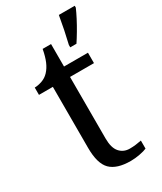

<svg xmlns="http://www.w3.org/2000/svg" viewBox="-195 -830 766 910"><g transform="rotate(-30 188.5 -375.0)"><path d="M240 10Q164 10 129.5 -24.5Q95 -59 95 -145V-479H19V-519Q37 -519 59 -526.5Q81 -534 97 -551Q114 -569 125 -595Q136 -621 143 -659H189V-536H320V-479H189V-142Q189 -91 210 -67Q231 -43 265 -43Q283 -43 298 -45Q313 -47 329 -50V-6Q316 0 290 5Q264 10 240 10ZM260 -613Q268 -646 276 -685Q284 -724 290 -760H377V-750Q368 -729 354 -702Q340 -675 324 -648Q308 -621 294 -600H260Z"/></g></svg>

Font: Noto Serif Dogra
Style: Regular
Weight: 400
Designer: Ek Type
Foundry: Ek Type
Version: Version 1.005